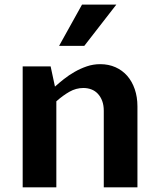

<svg xmlns="http://www.w3.org/2000/svg" viewBox="-20 -802 686 822"><path d="M77.1 -517.6H196.8L215.3 -431.2Q231.9 -446.3 253.2 -463.1Q274.4 -480 299.1 -494.1Q323.7 -508.3 351.3 -517.8Q378.9 -527.3 409.2 -527.3Q444.8 -527.3 474.4 -514.2Q503.9 -501 524.7 -477.3Q545.4 -453.6 556.9 -420.2Q568.4 -386.7 568.4 -346.7V0H424.3V-327.6Q424.3 -351.6 417.5 -369.9Q410.6 -388.2 398.9 -400.6Q387.2 -413.1 371.3 -419.2Q355.5 -425.3 336.9 -425.3Q305.7 -425.3 277.3 -409.2Q249 -393.1 221.2 -368.2V0H77.1ZM232.9 -605.5 331.1 -782.2H478L340.8 -605.5Z"/></svg>

Font: Proza Libre
Style: SemiBold
Weight: 600
Designer: Jasper de Waard
Foundry: Jasper de Waard
Version: Version 1.000; ttfautohint (v1.4.1.8-43bc) -l 8 -r 50 -G 200